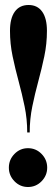

<svg xmlns="http://www.w3.org/2000/svg" viewBox="-20 -728 224 769"><path d="M89 -197.5Q89 -251.5 78.5 -302.2Q68 -353 54.5 -402.8Q41 -452.5 30.5 -502.5Q20 -552.5 20 -604.5Q20 -654.5 39.2 -681.2Q58.5 -708 94.5 -708Q130 -708 149 -681.2Q168 -654.5 168 -604.5Q168 -552.5 157.5 -502.5Q147 -452.5 133.5 -402.8Q120 -353 109.5 -302.2Q99 -251.5 99 -197.5ZM92 21Q60.5 21 38 -2Q15.5 -25 15.5 -56.5Q15.5 -88.5 38 -111.5Q60.5 -134.5 92 -134.5Q124 -134.5 146.5 -111.5Q169 -88.5 169 -56.5Q169 -25 146.5 -2Q124 21 92 21Z"/></svg>

Font: Imbue 100pt Black
Style: Regular
Weight: 900
Designer: Tyler Finck
Foundry: Etcetera Type Company
Version: Version 1.102; ttfautohint (v1.8.3)